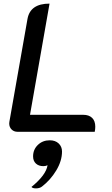

<svg xmlns="http://www.w3.org/2000/svg" viewBox="-20 -729 621 1062"><path d="M31 -46Q31 -52 32 -56L132 -624Q147 -709 254 -709L146 -94H440Q472 -94 489.5 -77Q507 -60 507 -28Q507 -15 504 0H77Q57 0 44 -13Q31 -26 31 -46ZM243 185Q233 190 220 190Q194 190 178.5 175.5Q163 161 163 136Q163 98 189.5 72.5Q216 47 255 47Q286 47 304.5 64.5Q323 82 323 109Q323 161 291 214Q259 267 212 303Q199 313 179 313Q160 313 154 305Q235 239 243 185Z"/></svg>

Font: K2D Medium
Style: Italic
Weight: 500
Italic angle: -10°
Designer: Katatrad Aksorn Co.,Ltd.
Foundry: Cadson Demak Co.,Ltd.
Version: Version 1.000; ttfautohint (v1.6)